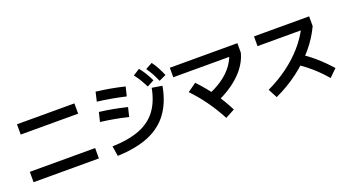

<svg xmlns="http://www.w3.org/2000/svg" viewBox="-62 -1537 4124 2281"><g transform="rotate(-20 2000.0 -396.5)"><path d="M87 -3V-134H913V-3ZM137 -587V-717H863V-587Z M1114 -82Q1319 -88 1458 -141.5Q1597 -195 1677.5 -302.5Q1758 -410 1789 -577L1918 -556Q1882 -357 1786.5 -226.5Q1691 -96 1529.5 -29.5Q1368 37 1134 45ZM1419 -342Q1325 -365 1243.5 -379.5Q1162 -394 1073 -405L1101 -522Q1190 -511 1271.5 -496Q1353 -481 1447 -458ZM1476 -582Q1380 -604 1296 -619Q1212 -634 1120 -645L1147 -762Q1239 -751 1323.5 -736Q1408 -721 1504 -698ZM1751 -607Q1724 -661 1698 -703.5Q1672 -746 1640 -787L1724 -840Q1759 -797 1786.5 -752Q1814 -707 1839 -654ZM1906 -623Q1882 -679 1858 -722.5Q1834 -766 1804 -808L1890 -855Q1922 -811 1947 -764.5Q1972 -718 1995 -664Z M2394 -268Q2566 -339 2666 -437.5Q2766 -536 2800 -666L2927 -607Q2891 -469 2772.5 -353Q2654 -237 2463 -153ZM2500 62Q2435 -61 2357 -170.5Q2279 -280 2185 -378L2295 -456Q2396 -350 2476 -237.5Q2556 -125 2618 -1ZM2073 -607V-727H2927V-607Z M3087 -79Q3232 -148 3350 -235.5Q3468 -323 3557.5 -426Q3647 -529 3704 -644L3744 -612H3140V-735H3837V-612Q3777 -481 3675 -360Q3573 -239 3438.5 -138Q3304 -37 3147 35ZM3827 41Q3770 -25 3714.5 -78Q3659 -131 3600 -176.5Q3541 -222 3473 -264L3561 -360Q3660 -299 3748.5 -222.5Q3837 -146 3921 -51Z"/></g></svg>

Font: M PLUS 1 Code
Style: Regular
Weight: 400
Designer: Coji Morishita
Foundry: UNDERFOREST DESIGN
Version: Version 1.005